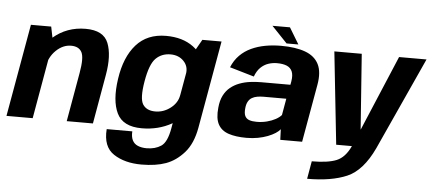

<svg xmlns="http://www.w3.org/2000/svg" viewBox="-68 -856 2758 1226"><g transform="rotate(5 1310.5 -243.0)"><path d="M-10.5 0H157.5L244.2 -494.2L224.3 -593H94.3ZM375.7 0H543.6L599.1 -316.7Q621.3 -443.3 590.6 -520.6Q559.9 -597.9 445.4 -597.9Q324.6 -597.9 236.6 -521.7Q148.5 -445.5 134.5 -367L209.5 -329.4Q221.6 -397.5 265.6 -439.9Q309.6 -482.3 362.1 -482.3Q411.9 -482.3 430.3 -447.5Q448.6 -412.7 430.9 -313.9Z M874.7 234.5Q967 234.5 1031.4 211.1Q1095.7 187.7 1147.3 129.3Q1198.8 70.9 1217.1 -32.1L1316.2 -592.7H1193.3L1126.9 -476L1045.5 -14.8Q1029.8 77.1 991.5 102.5Q953.3 127.9 898.8 127.9Q866.3 127.9 842.3 117.8Q818.4 107.8 807.3 85.4Q796.2 63.1 798.5 28.4H634.4Q625.7 141.8 696.5 188.1Q767.3 234.5 874.7 234.5ZM856.4 3.6Q963 3.6 1048.7 -44.8Q1134.4 -93.3 1145 -153.9L1083 -228.1Q1074.6 -178.6 1030.4 -144.7Q986.2 -110.9 933.5 -110.9Q877.2 -110.9 853.3 -148.1Q829.5 -185.3 848.6 -297Q867.6 -408.3 905.2 -445.4Q942.7 -482.5 999.1 -482.5Q1051.7 -482.5 1084 -448.9Q1116.3 -415.3 1107.9 -366.5L1194.5 -435.3Q1204.9 -495.1 1136.1 -546.5Q1067.3 -597.8 960.7 -597.8Q840.1 -597.8 769.7 -518.4Q699.3 -439.1 678.7 -297.7Q657.9 -157 696.9 -76.7Q735.8 3.6 856.4 3.6Z M1528.2 6.2Q1567.1 6.2 1601.3 -0.3Q1635.5 -6.8 1663.5 -17.6Q1691.5 -28.4 1711.6 -41.4Q1731.6 -54.3 1742 -67.8L1744.5 0H1884.5L1950 -369.8Q1964.9 -453.2 1939.6 -503.3Q1914.2 -553.4 1852.7 -576Q1791.1 -598.6 1697 -598.6Q1645.2 -598.6 1597.1 -589.8Q1549.1 -581 1507.7 -561.9Q1466.3 -542.8 1434.8 -511.1Q1403.3 -479.5 1384.5 -433.7L1540.9 -387.9Q1554.5 -424.7 1576.4 -446.1Q1598.3 -467.5 1625.3 -476.7Q1652.3 -485.9 1681.6 -485.9Q1719 -485.9 1743.8 -475.7Q1768.5 -465.5 1778.7 -441.9Q1788.8 -418.3 1782.4 -378.7L1778.3 -355.9H1591.2Q1556.2 -355.9 1520.7 -351.3Q1485.2 -346.7 1453.1 -334.7Q1421 -322.7 1395.2 -301.9Q1369.4 -281 1352.9 -248.5Q1336.4 -215.9 1332.4 -170Q1325.2 -101.5 1345.9 -63.2Q1366.6 -24.9 1412.9 -9.4Q1459.3 6.2 1528.2 6.2ZM1583.7 -101.4Q1555.7 -101.4 1536.5 -108Q1517.4 -114.7 1509 -132.1Q1500.7 -149.6 1504.2 -182.4Q1506.8 -208.5 1516.2 -224.8Q1525.6 -241.2 1540.4 -249.7Q1555.1 -258.3 1574 -261.5Q1592.8 -264.8 1614.8 -264.8H1760L1741.4 -158.9Q1728.7 -143.8 1704.7 -130.6Q1680.6 -117.4 1649.4 -109.4Q1618.2 -101.4 1583.7 -101.4ZM1730.9 -616.7H1806.5L1743.5 -721.1H1631.4Z M2102.9 0H2359.9L2630.1 -592.7H2454.1L2250.7 -110.6H2249.9L2214.9 -592.7H2039.3ZM1936.9 232.8Q2092 232.8 2191.4 190.1Q2290.8 147.4 2359.9 0L2203.9 -0.5Q2169.7 74.2 2114.8 96.6Q2060 119 1956.8 119Z"/></g></svg>

Font: Anybody Thin
Style: Italic
Weight: 100
Italic angle: -10°
Designer: Tyler Finck
Foundry: Etcetera Type Company
Version: Version 1.114;gftools[0.9.25]